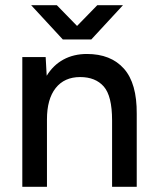

<svg xmlns="http://www.w3.org/2000/svg" viewBox="-20 -720 601 740"><path d="M66 -500H156L160 -428Q185 -469 224.5 -490.5Q264 -512 315 -512Q407 -512 457.5 -455.5Q508 -399 507 -281V0H412V-256Q412 -350 380 -386.5Q348 -423 289 -423Q228 -423 194.5 -380.5Q161 -338 161 -260V0H66ZM100 -700H199L277 -620L355 -700H454L332 -568H222Z"/></svg>

Font: Oak Sans Medium
Style: Regular
Weight: 500
Designer: Erik Kennedy, Walven
Foundry: Erik Kennedy, Walven
Version: Version 1.000